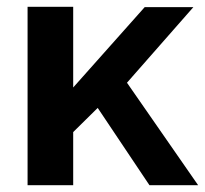

<svg xmlns="http://www.w3.org/2000/svg" viewBox="-20 -544 602 564"><path d="M419 0 267 -227 195 -156V0H61V-524H195V-287L405 -523H548L353 -301L562 0Z"/></svg>

Font: YasnoRaleway
Style: Bold
Weight: 700
Designer: Matt McInerney, Pablo Impallari, Rodrigo Fuenzalida
Foundry: Matt McInerney, Pablo Impallari, Rodrigo Fuenzalida
Version: Version 4.026